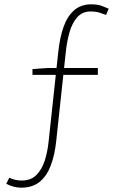

<svg xmlns="http://www.w3.org/2000/svg" viewBox="-20 -759 561 887"><path d="M78 108Q59 108 41.5 103Q24 98 9 90L23 62Q49 75 81 75Q122 75 147.5 50Q173 25 186.5 -16.5Q200 -58 205 -109L249 -517Q256 -585 273.5 -634.5Q291 -684 322.5 -711.5Q354 -739 401 -739Q430 -739 448 -732.5Q466 -726 482 -719L470 -690Q457 -695 440 -700.5Q423 -706 399 -706Q360 -706 336.5 -679Q313 -652 301 -609.5Q289 -567 284 -519L240 -110Q233 -42 214 7Q195 56 162 82Q129 108 78 108ZM130 -413V-440L202 -445H432V-413Z"/></svg>

Font: Noto Sans TC Thin
Style: Regular
Weight: 100
Designer: Ryoko NISHIZUKA 西塚涼子 (kana, bopomofo & ideographs); Paul D. Hunt (Latin, Greek & Cyrillic); Sandoll Communications 산돌커뮤니
Foundry: Adobe
Version: Version 2.004-H2;hotconv 1.0.118;makeotfexe 2.5.65603